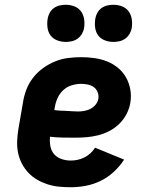

<svg xmlns="http://www.w3.org/2000/svg" viewBox="-20 -778 640 806"><path d="M277 8Q251 8 226.5 5.5Q202 3 179 -4.5Q156 -12 135.5 -24Q115 -36 99 -53Q83 -70 72 -91Q61 -112 56 -136Q51 -160 52 -185Q53 -210 57 -235L76 -345Q80 -373 90 -400Q100 -427 118 -450.5Q136 -474 160 -491.5Q184 -509 211 -520Q238 -531 266 -534.5Q294 -538 321 -538Q349 -538 377 -534Q405 -530 430 -520Q455 -510 475.5 -493Q496 -476 509 -453Q522 -430 527 -402.5Q532 -375 527 -346Q523 -322 511 -299Q499 -276 480.5 -258Q462 -240 439 -228Q416 -216 391.5 -210Q367 -204 343 -202Q319 -200 295 -200Q269 -200 242.5 -200.5Q216 -201 190 -204Q188 -184 191.5 -164.5Q195 -145 207 -131Q219 -117 238 -110.5Q257 -104 277 -104Q291 -104 305.5 -107Q320 -110 334 -117Q348 -124 359.5 -134.5Q371 -145 379 -158L501 -108Q483 -80 457.5 -56.5Q432 -33 402 -18.5Q372 -4 340 2Q308 8 277 8ZM308 -310Q321 -310 334.5 -312.5Q348 -315 360.5 -321.5Q373 -328 382 -339.5Q391 -351 393 -364Q395 -379 389.5 -392Q384 -405 373.5 -412.5Q363 -420 349 -423Q335 -426 321 -426Q301 -426 281 -420Q261 -414 245.5 -399.5Q230 -385 221.5 -366Q213 -347 210 -327L208 -316Q221 -314 233.5 -313.5Q246 -313 258.5 -312.5Q271 -312 283.5 -311Q296 -310 308 -310ZM456 -602Q438 -602 420.5 -608.5Q403 -615 392.5 -629Q382 -643 379.5 -661.5Q377 -680 380 -699Q382 -712 388.5 -724Q395 -736 406 -744Q417 -752 430 -755Q443 -758 456 -758Q475 -758 492 -751.5Q509 -745 519.5 -731Q530 -717 533 -698.5Q536 -680 533 -661Q531 -648 524 -636Q517 -624 506 -616Q495 -608 482 -605Q469 -602 456 -602ZM256 -602Q238 -602 220.5 -608.5Q203 -615 192.5 -629Q182 -643 179.5 -661.5Q177 -680 180 -699Q182 -712 188.5 -724Q195 -736 206 -744Q217 -752 230 -755Q243 -758 256 -758Q275 -758 292 -751.5Q309 -745 319.5 -731Q330 -717 333 -698.5Q336 -680 333 -661Q331 -648 324 -636Q317 -624 306 -616Q295 -608 282 -605Q269 -602 256 -602Z"/></svg>

Font: Iosevka Curly Slab HvEx
Style: Italic
Weight: 900
Width: 7
Italic angle: -9°
Monospace: yes
Designer: Belleve Invis
Foundry: Belleve Invis
Version: Version 11.1.0; ttfautohint (v1.8.3)